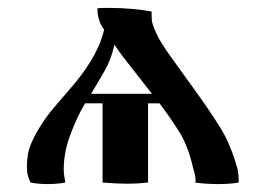

<svg xmlns="http://www.w3.org/2000/svg" viewBox="-20 -461 663 485"><path d="M258 -441Q286 -441 313.5 -438.5Q341 -436 363 -432V-421Q363 -417 363.5 -411Q364 -405 366 -399Q373 -378 385 -357.5Q397 -337 412 -317L476 -228Q510 -181 536.5 -138.5Q563 -96 580 -34Q583 -19 583 -6V0Q573 2 559 3Q545 4 531 4Q517 4 501 3Q485 2 473 0Q474 -1 474 -5Q474 -12 472 -21Q470 -30 468 -36Q455 -92 434 -126Q413 -160 383 -200H354V0Q329 3 301 3Q271 3 239 0V-200H195Q176 -169 158.5 -123Q141 -77 141 -33Q141 -23 142.5 -15.5Q144 -8 145 0Q135 2 123.5 3Q112 4 101 4Q89 4 77.5 3Q66 2 57 0Q52 -11 50 -19Q48 -27 48 -42Q48 -74 59 -99Q70 -124 83 -144Q98 -168 117 -190L153 -232Q169 -250 183.5 -269Q198 -288 210 -308Q220 -324 228.5 -343Q237 -362 243 -386Q243 -386 239 -392Q235 -398 233 -403Q230 -411 228 -419.5Q226 -428 226 -440Q234 -441 242 -441Q250 -441 258 -441ZM364 -224 313 -289Q288 -320 269 -348Q261 -311 244 -281.5Q227 -252 210 -224Z"/></svg>

Font: Ponomar
Style: Regular
Weight: 400
Version: Version 1.301; ttfautohint (v1.8.4.7-5d5b)